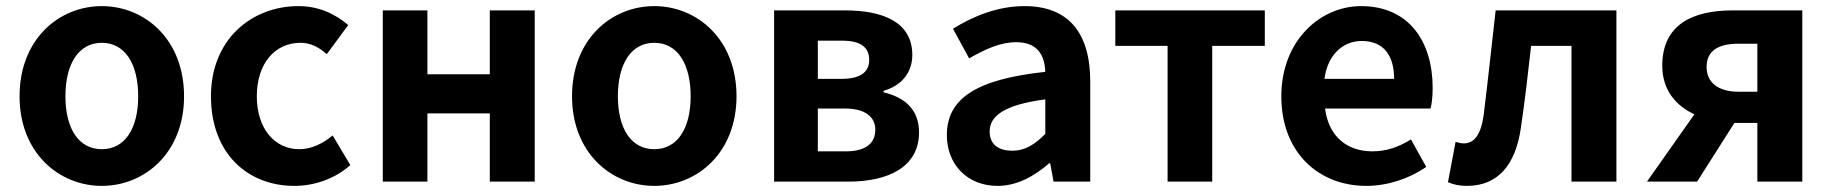

<svg xmlns="http://www.w3.org/2000/svg" viewBox="-20 -594 5993 628"><path d="M313 14C453 14 582 -94 582 -279C582 -466 453 -574 313 -574C173 -574 44 -466 44 -279C44 -94 173 14 313 14ZM313 -106C237 -106 194 -174 194 -279C194 -385 237 -454 313 -454C389 -454 432 -385 432 -279C432 -174 389 -106 313 -106Z M943 14C1005 14 1073 -7 1126 -54L1068 -151C1037 -125 999 -106 959 -106C878 -106 820 -174 820 -279C820 -385 878 -454 963 -454C995 -454 1021 -441 1049 -417L1119 -512C1078 -547 1025 -574 956 -574C804 -574 670 -466 670 -279C670 -94 788 14 943 14Z M1232 0H1378V-223H1582V0H1729V-560H1582V-351H1378V-560H1232Z M2120 14C2260 14 2389 -94 2389 -279C2389 -466 2260 -574 2120 -574C1980 -574 1851 -466 1851 -279C1851 -94 1980 14 2120 14ZM2120 -106C2044 -106 2001 -174 2001 -279C2001 -385 2044 -454 2120 -454C2196 -454 2239 -385 2239 -279C2239 -174 2196 -106 2120 -106Z M2512 0H2756C2884 0 2986 -47 2986 -161C2986 -237 2938 -276 2870 -292V-297C2934 -315 2964 -362 2964 -414C2964 -522 2868 -560 2744 -560H2512ZM2655 -336V-461H2734C2797 -461 2823 -438 2823 -398C2823 -360 2797 -336 2732 -336ZM2655 -99V-239H2744C2812 -239 2843 -210 2843 -170C2843 -127 2814 -99 2747 -99Z M3243 14C3307 14 3363 -18 3412 -60H3415L3426 0H3546V-327C3546 -489 3473 -574 3331 -574C3243 -574 3163 -541 3097 -500L3150 -403C3202 -433 3252 -456 3304 -456C3373 -456 3397 -414 3399 -359C3174 -335 3077 -272 3077 -152C3077 -57 3143 14 3243 14ZM3291 -101C3248 -101 3217 -120 3217 -164C3217 -214 3263 -251 3399 -269V-156C3364 -121 3333 -101 3291 -101Z M3799 0H3945V-444H4117V-560H3628V-444H3799Z M4449 14C4519 14 4590 -10 4645 -48L4595 -138C4555 -113 4515 -99 4469 -99C4386 -99 4326 -147 4314 -239H4659C4663 -252 4666 -279 4666 -306C4666 -461 4586 -574 4432 -574C4298 -574 4171 -461 4171 -279C4171 -95 4293 14 4449 14ZM4312 -336C4323 -418 4375 -460 4434 -460C4506 -460 4540 -412 4540 -336Z M4778 14C4879 14 4938 -54 4955 -179C4968 -266 4978 -356 4988 -444H5120V0H5267V-560H4872C4859 -446 4847 -332 4833 -219C4824 -152 4801 -125 4768 -125C4757 -125 4749 -128 4741 -130L4716 2C4735 10 4754 14 4778 14Z M5728 -294H5666C5599 -294 5562 -325 5562 -375C5562 -427 5599 -451 5666 -451H5728ZM5647 -560C5518 -560 5417 -515 5417 -379C5417 -299 5462 -248 5522 -220L5367 0H5531L5653 -192H5655H5728V0H5875V-560Z"/></svg>

Font: Source Han Sans SC Bold
Style: Regular
Weight: 700
Designer: Ryoko NISHIZUKA (kana & ideographs); Paul D. Hunt (Latin, Greek & Cyrillic); Wenlong ZHANG (bopomofo); Sandoll Communica
Foundry: Adobe Systems Incorporated
Version: Version 1.001;PS 1.001;hotconv 1.0.78;makeotf.lib2.5.61930